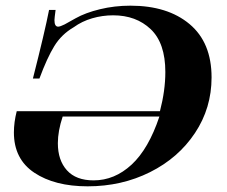

<svg xmlns="http://www.w3.org/2000/svg" viewBox="-20 -643 800 677"><path d="M726 -370Q726 -262 667.5 -174Q609 -86 509 -36Q409 14 289 14Q173 14 101 -34Q29 -82 29 -176Q29 -212 39 -251H544Q563 -324 563 -389Q563 -491 511.5 -540Q460 -589 379 -589Q341 -589 305 -578.5Q269 -568 240 -547Q197 -522 171.5 -480.5Q146 -439 119 -366H96Q138 -531 153 -608H176Q172 -578 172 -572Q172 -549 185 -549Q192 -549 208 -557Q212 -559 246.5 -578.5Q281 -598 332.5 -610.5Q384 -623 440 -623Q571 -623 648.5 -558Q726 -493 726 -370ZM542 -232H201Q184 -181 184 -138Q184 -78 216 -42.5Q248 -7 310 -7Q384 -7 444 -62.5Q504 -118 542 -232Z"/></svg>

Font: Playfair Display SC
Style: Bold Italic
Weight: 700
Italic angle: -14°
Designer: Claus Eggers Sørensen
Foundry: Claus Eggers Sørensen
Version: Version 1.200; ttfautohint (v1.6)